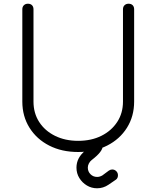

<svg xmlns="http://www.w3.org/2000/svg" viewBox="-20 -801 841 1032"><path d="M400 16Q312 16 244.5 -18.5Q177 -53 138.5 -114.5Q100 -176 100 -255V-751Q100 -765 108.5 -773Q117 -781 130 -781Q144 -781 152 -773Q160 -765 160 -751V-255Q160 -193 190.5 -145.5Q221 -98 275.5 -71Q330 -44 400 -44Q471 -44 525 -71Q579 -98 610 -145.5Q641 -193 641 -255V-751Q641 -765 649.5 -773Q658 -781 671 -781Q685 -781 693 -773Q701 -765 701 -751V-255Q701 -176 662.5 -114.5Q624 -53 556 -18.5Q488 16 400 16ZM502 211Q472 211 447 196Q422 181 406.5 156Q391 131 391 100Q391 47 438 9Q453 -3 462.5 -14Q472 -25 476 -35Q484 -50 502 -50Q516 -50 524.5 -42Q533 -34 533 -21Q533 -2 517.5 17.5Q502 37 473 59Q463 67 457.5 78Q452 89 452 100Q452 121 466.5 135.5Q481 150 502 150Q509 150 516 148Q523 146 530 142L565 116Q574 110 583 110Q596 110 605 119Q614 128 614 141Q614 156 604 164L563 192Q535 211 502 211Z"/></svg>

Font: ComfortaaLight
Style: Regular
Weight: 300
Designer: Johan Aakerlund
Foundry: Johan Aakerlund
Version: Version 3.104; ttfautohint (v1.8.1.43-b0c9)